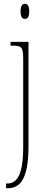

<svg xmlns="http://www.w3.org/2000/svg" viewBox="-20 -758 251 1018"><path d="M112 -658C125 -658 135 -666 135 -698C135 -729 125 -738 112 -738C100 -738 89 -729 89 -698C89 -666 100 -658 112 -658ZM12 240H21C81 240 131 201 131 18V-536H36V-516H47C97 -516 103 -506 103 -440V20C103 171 70 215 17 215H12Z"/></svg>

Font: Noto Serif Hebrew ExtraCondensed Thin
Style: Regular
Weight: 100
Width: 2
Designer: Monotype Design Team
Foundry: Monotype Imaging Inc.
Version: Version 2.004